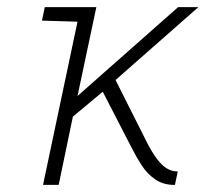

<svg xmlns="http://www.w3.org/2000/svg" viewBox="-20 -520 578 540"><path d="M395 -116 305 -295 538 -500H481L198 -250L251 -500H106L98 -462L198 -459L101 0H145L185 -192L269 -262L351 -103Q363 -79 378.5 -55Q394 -31 416.5 -15.5Q439 0 470 0H472L480 -38H477Q463 -38 449 -46.5Q435 -55 421.5 -73Q408 -91 395 -116Z"/></svg>

Font: Advent Pro Light
Style: Italic
Weight: 300
Italic angle: -12°
Version: Version 3.000